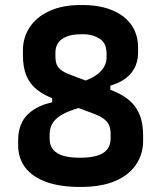

<svg xmlns="http://www.w3.org/2000/svg" viewBox="-20 -731 640 762"><path d="M300 -711Q373 -712 424 -691Q475 -670 501.5 -632Q528 -594 528 -542V-522Q528 -485 511.5 -456.5Q495 -428 463.5 -410Q432 -392 388 -384L418 -404V-345L286 -401Q345 -416 374 -442.5Q403 -469 403 -503V-517Q403 -533 399 -546.5Q395 -560 385 -570Q373 -581 352.5 -588.5Q332 -596 302 -595Q267 -595 244.5 -586Q222 -577 211 -561Q200 -545 200 -523V-506Q200 -486 206 -473Q212 -460 226 -450.5Q240 -441 265 -432L412 -377Q448 -364 473.5 -347.5Q499 -331 515.5 -309Q532 -287 540 -258.5Q548 -230 548 -193V-171Q548 -120 520 -78Q492 -36 437 -12.5Q382 11 299 11Q217 11 162 -9.5Q107 -30 79.5 -67Q52 -104 52 -155V-176Q52 -216 68 -247Q84 -278 120.5 -300Q157 -322 217 -330L187 -315V-366L320 -310Q268 -297 236.5 -281.5Q205 -266 191 -245.5Q177 -225 177 -199V-180Q177 -154 190.5 -137.5Q204 -121 230.5 -113Q257 -105 297 -105Q359 -105 389 -123.5Q419 -142 419 -183V-200Q419 -220 412.5 -234.5Q406 -249 391 -260Q376 -271 349 -281L203 -335Q156 -352 127.5 -374.5Q99 -397 85 -430Q71 -463 71 -512V-532Q71 -582 98 -623Q125 -664 176.5 -687.5Q228 -711 300 -711Z"/></svg>

Font: RecMonoLinear Nerd Font Mono
Style: Bold
Weight: 700
Monospace: yes
Version: Version 1.085; ttfautohint (v1.8.4.7-5d5b);Nerd Fonts 3.2.1